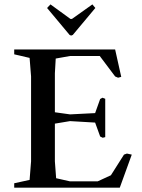

<svg xmlns="http://www.w3.org/2000/svg" viewBox="-20 -870 659 890"><path d="M309.6 -705.1 302.7 -708 198.2 -833 213.9 -849.6 306.6 -782.2H313.5L408.2 -849.6L421.9 -833L317.4 -708ZM45.9 0V-20.5L117.2 -36.1L124 -122.1V-515.6L117.2 -601.6L45.9 -618.2V-640.6H513.7L542 -513.7L527.3 -509.8L513.7 -515.6L442.4 -610.4H304.7L238.3 -598.6L234.4 -530.3V-349.6L304.7 -339.8L420.9 -345.7L444.3 -411.1L455.1 -417L467.8 -412.1V-234.4L456.1 -231.4L444.3 -237.3L420.9 -301.8L304.7 -308.6L234.4 -296.9V-122.1L240.2 -43.9L304.7 -29.3H432.6L494.1 -57.6L554.7 -153.3L568.4 -158.2L590.8 -153.3L535.2 0Z"/></svg>

Font: Comprehension SemiBold
Style: Regular
Weight: 600
Designer: Alfredo Marco Pradil
Foundry: Alfredo Marco Pradil
Version: 1.0